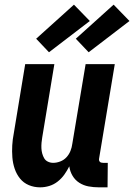

<svg xmlns="http://www.w3.org/2000/svg" viewBox="-20 -795 575 823"><path d="M152 8Q126 8 103.5 -1.5Q81 -11 66 -29.5Q51 -48 43 -71.5Q35 -95 33 -120.5Q31 -146 32.5 -172Q34 -198 39 -223L88 -520H213L161 -206Q159 -195 158 -183Q157 -171 157.5 -159.5Q158 -148 161 -137Q164 -126 169.5 -116.5Q175 -107 185.5 -102Q196 -97 208 -97Q223 -97 238.5 -103Q254 -109 265 -121Q276 -133 282 -148Q288 -163 290 -179L347 -520H472L405 -117Q404 -113 404.5 -109Q405 -105 407.5 -102Q410 -99 414 -98Q418 -97 422 -97H442L441 8H404Q381 8 359.5 4Q338 0 320 -11.5Q302 -23 291 -41.5Q280 -60 277 -82Q268 -64 256 -47Q244 -30 227.5 -17Q211 -4 191.5 2Q172 8 152 8ZM360 -571 305 -629 467 -775 535 -705ZM190 -571 135 -629 297 -775 365 -705Z"/></svg>

Font: Iosevka Extrabold
Style: Italic
Weight: 800
Italic angle: -9°
Monospace: yes
Designer: Belleve Invis
Foundry: Belleve Invis
Version: Version 32.5.0; ttfautohint (v1.8.4)